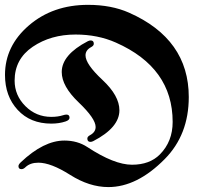

<svg xmlns="http://www.w3.org/2000/svg" viewBox="-74 -738 820 780"><path d="M-53.7 -433.6Q-53.7 -551.3 43.5 -634.8Q140.6 -718.3 283.7 -718.3Q378.4 -718.3 450.2 -686.5Q692.9 -579.1 692.9 -343.8Q692.9 -190.4 595.2 -91.8Q482.9 22 366.2 22Q289.1 22 210.9 -27.6Q132.8 -77.1 82 -77.1Q48.8 -77.1 29.8 -59.1Q21.5 -50.8 13.2 -50.8Q1 -50.8 1 -63Q1 -69.8 10.3 -78.6Q103.5 -167 187.5 -167Q240.7 -167 280.8 -140.6Q390.1 -68.8 462.2 -68.8Q534.2 -68.8 575.7 -110.8Q627.4 -163.1 627.4 -242.7Q627.4 -462.9 397 -564.9Q323.2 -597.7 232.9 -597.7Q132.3 -597.7 58.8 -547.9Q-14.6 -498 -14.6 -410.6Q-14.6 -350.6 29.1 -306.9Q72.8 -263.2 134.3 -263.2Q161.6 -263.2 182.6 -270Q190.4 -272.5 195.8 -272.5Q208.5 -272.5 208.5 -259.8Q208.5 -250 192.4 -244.6Q166.5 -235.8 134.3 -235.8Q49.3 -235.8 -2.2 -291.5Q-53.7 -347.2 -53.7 -433.6ZM176.8 -445.3Q176.8 -515.6 283.2 -570.8Q289.6 -573.7 294.4 -573.7Q307.1 -573.7 307.1 -560.1Q307.1 -552.2 295.9 -546.4Q273.4 -534.2 273.4 -513.2Q273.4 -477.5 342.3 -413.3Q411.1 -349.1 411.1 -290Q411.1 -219.7 304.7 -164.6Q298.3 -161.6 293.5 -161.6Q280.8 -161.6 280.8 -175.3Q280.8 -183.1 292 -189Q314.5 -201.2 314.5 -222.2Q314.5 -256.3 245.6 -322Q176.8 -387.7 176.8 -445.3Z"/></svg>

Font: UnifrakturMaguntia19
Style: Book
Weight: 400
Designer: j. 'mach' wust, Gerrit Ansmann, Georg Duffner, based on a font by Peter Wiegel, original typeface by Carl Albert Fahrenw
Version: Version 2017-03-19